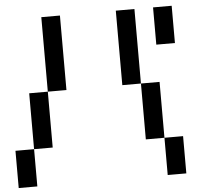

<svg xmlns="http://www.w3.org/2000/svg" viewBox="-59 -964 1118 1027"><g transform="rotate(-5 500.0 -450.0)"><path d="M0 -200H100V0H0ZM800 -200H900V0H800ZM800 -500V-200H700V-500ZM800 -700V-900H900V-700ZM100 -200V-500H200V-200ZM200 -500V-900H300V-500ZM600 -500V-900H700V-500Z"/></g></svg>

Font: Galmuri9 Regular
Style: Regular
Weight: 400
Designer: Lee Minseo (quiple)
Version: Version 2.399;hotconv 1.1.1;makeotfexe 2.6.0 DEVELOPMENT